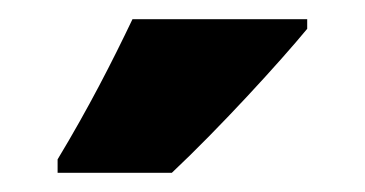

<svg xmlns="http://www.w3.org/2000/svg" viewBox="-20 -786 380 200"><path d="M300 -756V-766H118C97 -722 72 -673 40 -620V-606H159C209 -653 272 -722 300 -756Z"/></svg>

Font: Noto Sans Myanmar UI ExtraCondensed Black
Style: Regular
Weight: 900
Width: 2
Designer: Monotype Design Team
Foundry: Monotype Imaging Inc.
Version: Version 2.103